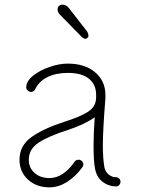

<svg xmlns="http://www.w3.org/2000/svg" viewBox="-20 -787 640 827"><path d="M499 -4Q499 4 493.5 10Q488 16 481 16Q449 16 423.5 -2.5Q398 -21 390 -57Q383 -89 383 -158Q383 -212 388 -282Q347 -252 272 -227Q190 -201 147 -173Q104 -145 104 -99Q104 -64 129 -42Q154 -20 193 -20Q252 -20 302 -91Q307 -99 319 -99Q327 -99 333 -93Q339 -87 339 -79Q339 -73 335 -67Q304 -25 267.5 -2.5Q231 20 193 20Q137 20 100.5 -13.5Q64 -47 64 -99Q64 -161 117.5 -198Q171 -235 259 -263Q319 -282 353.5 -302Q388 -322 393 -355L394 -366V-379Q394 -422 363.5 -447.5Q333 -473 272 -473Q221 -473 184.5 -455Q148 -437 131 -402Q129 -397 124 -394Q119 -391 114 -391Q106 -391 99.5 -397Q93 -403 93 -411Q93 -437 122 -460.5Q151 -484 193 -498.5Q235 -513 272 -513Q346 -513 390 -475.5Q434 -438 434 -378V-362Q423 -228 423 -160Q423 -104 430 -65Q434 -47 448 -35.5Q462 -24 477 -24Q486 -24 492.5 -18.5Q499 -13 499 -4ZM333 -627 236 -726Q233 -729 230.5 -735Q228 -741 228 -746Q228 -755 234 -761Q240 -767 249 -767Q265 -767 277 -752L354 -653Q361 -643 361 -632Q361 -628 357 -624Q353 -620 348 -620Q340 -620 333 -627Z"/></svg>

Font: Tsukimi Rounded Light
Style: Regular
Weight: 300
Designer: Takashi Funayama
Foundry: Takashi Funayama
Version: Version 1.032; ttfautohint (v1.8.3)